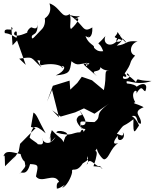

<svg xmlns="http://www.w3.org/2000/svg" viewBox="-49 -989 926 1148"><path d="M283 -170C248 -109 202 -140 204 -163C223 -97 169 -143 153 -120C213 -118 147 -145 128 -166C146 -233 152 -255 224 -192C177 -276 173 -304 151 -316L136 -230L164 -223L71 -129L63 -84L25 -28L43 -56L-19 5C-21 -60 -19 -67 -29 -53C-17 -94 18 -80 74 -68C89 -4 129 -12 81 -69C128 30 75 31 112 3C87 8 140 -36 69 50C75 27 108 75 131 -8C188 -5 178 3 166 66C199 112 273 40 303 96C310 103 285 92 291 139C317 138 362 92 323 133C346 130 377 72 382 42C377 1 408 61 455 -28C389 15 431 3 480 -36C455 -28 494 -95 504 -104C447 -102 495 -22 469 -5C488 -62 524 16 550 4C562 36 584 7 510 5C557 -129 500 -61 532 -102C524 -92 565 -28 577 -37C604 -44 611 -102 657 -133C618 -121 633 -150 656 -179C646 -127 713 -158 685 -199C699 -148 634 -214 642 -179C711 -270 667 -213 749 -276C745 -165 760 -208 781 -237C789 -237 742 -316 726 -291C788 -315 757 -251 793 -249C802 -294 734 -318 810 -348C769 -370 734 -372 760 -377C722 -443 779 -465 766 -429C803 -492 803 -443 820 -444C845 -507 777 -493 745 -446C785 -457 779 -484 710 -490C693 -528 760 -469 857 -505C762 -504 779 -531 764 -498C716 -547 705 -537 711 -551C757 -522 672 -500 688 -534C734 -512 678 -583 688 -538C753 -628 713 -605 759 -657C719 -668 729 -730 774 -741C698 -750 715 -723 649 -716C686 -755 644 -703 681 -749C607 -774 648 -762 654 -798C697 -726 727 -720 684 -759C686 -736 609 -721 671 -783C643 -695 558 -712 581 -773C516 -697 540 -761 568 -683C504 -674 517 -743 495 -673C541 -731 490 -702 462 -773C516 -747 445 -793 491 -763C476 -772 506 -758 503 -825C441 -787 460 -839 366 -899C440 -879 450 -910 392 -870C438 -898 420 -855 376 -816C363 -823 380 -867 368 -905C320 -871 314 -945 247 -969C267 -897 214 -881 219 -877C221 -871 223 -834 199 -812C156 -768 143 -748 141 -766C139 -795 185 -764 174 -868C185 -787 137 -834 135 -824C127 -821 112 -804 114 -794C3 -744 38 -816 51 -798C55 -730 48 -784 -20 -791C-33 -836 46 -791 21 -828L19 -823L26 -718L53 -747L105 -601L66 -638C156 -652 131 -647 198 -587C146 -675 194 -585 220 -659C186 -642 183 -599 198 -599C317 -626 353 -559 314 -591C347 -602 344 -564 284 -538C370 -546 368 -560 378 -623C420 -588 424 -613 486 -611C459 -586 463 -585 473 -637C478 -650 451 -622 481 -600C417 -623 470 -588 530 -534C478 -581 555 -547 551 -590C537 -611 552 -565 605 -567C567 -568 593 -546 572 -450L501 -509L440 -530L413 -493L371 -453L367 -507L267 -476L232 -381L262 -452L304 -287L263 -330L314 -292L400 -317L453 -341L516 -309L603 -370C503 -297 568 -298 516 -259C427 -259 425 -281 436 -219C449 -218 404 -249 410 -278C429 -322 460 -275 423 -334C456 -292 485 -237 437 -240C444 -260 408 -208 486 -219C474 -253 450 -195 443 -185C462 -155 452 -247 431 -198C383 -199 384 -169 288 -196C289 -219 384 -199 342 -171C320 -117 332 -131 343 -89C327 -176 322 -144 261 -211C237 -136 255 -150 252 -203L254 -139Z"/></svg>

Font: Hussar Lance
Style: ExBd
Weight: 700
Foundry: Cannot Into Space Fonts, PlusOne Fonts
Version: Version 2.270